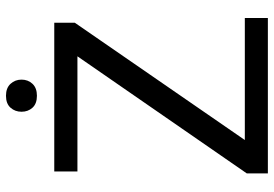

<svg xmlns="http://www.w3.org/2000/svg" viewBox="-156 -756 912 639"><g transform="rotate(-90 299.5 -436.0)"><path d="M559.6 -76.7V0H78.1V-76.7ZM543.9 -642.6 100.6 0H42.5V-70.3L485.4 -710.9H543.9ZM503.9 -710.9V-633.8H48.8V-710.9ZM247.6 -819.8Q247.6 -841.3 261 -856.4Q274.4 -871.6 300.8 -871.6Q326.7 -871.6 340.6 -856.4Q354.5 -841.3 354.5 -819.8Q354.5 -798.3 340.6 -783.4Q326.7 -768.6 300.8 -768.6Q274.4 -768.6 261 -783.4Q247.6 -798.3 247.6 -819.8Z"/></g></svg>

Font: RobotoDEMO
Style: Regular
Weight: 400
Designer: Christian Robertson
Foundry: Google
Version: Version 2.136